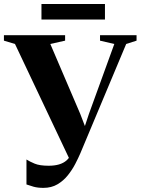

<svg xmlns="http://www.w3.org/2000/svg" viewBox="-38 -918 699 954"><path d="M177.5 15.5Q149.5 15.5 129 9.8Q108.5 4 93.5 -1.5V-125.5Q109 -115.5 134 -105Q159 -94.5 203.5 -94.5Q233 -94.5 255.2 -101Q277.5 -107.5 293 -121.2Q308.5 -135 317 -157L314.5 -112L36.5 -699.5L-18.5 -716V-743H285.5V-716L212 -699.5L360.5 -352.5L394 -265.5L372 -256L404 -352.5L530 -699.5L459 -716V-743H640.5V-716L589 -699.5L361.5 -157Q351.5 -133.5 336.2 -104Q321 -74.5 299.2 -47.2Q277.5 -20 247.5 -2.2Q217.5 15.5 177.5 15.5ZM483.5 -898V-821H168V-898Z"/></svg>

Font: Merriweather 120pt
Style: Bold
Weight: 700
Designer: Eben Sorkin
Foundry: Eben Sorkin
Version: Version 2.100